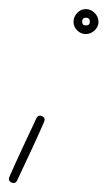

<svg xmlns="http://www.w3.org/2000/svg" viewBox="-41 -305 237 423"><path d="M52 -49Q60 -45 56 -36Q42 -4 27 28Q12 60 -3 92Q-7 101 -16 97Q-24 93 -20 84Q-6 52 9 20Q24 -12 39 -44Q43 -53 52 -49ZM148 -266Q140 -266 140 -257Q140 -249 148 -249Q157 -249 157 -257Q157 -266 148 -266ZM148 -285Q159 -285 167.5 -276.5Q176 -268 176 -257Q176 -246 167.5 -238Q159 -230 148 -230Q137 -230 129 -238Q121 -246 121 -257Q121 -268 129 -276.5Q137 -285 148 -285Z"/></svg>

Font: FRB American Cursive Guidelines Extralight
Style: Italic
Weight: 200
Italic angle: -25°
Version: Version 2.0;Modular Font Editor K font №1